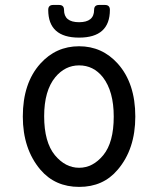

<svg xmlns="http://www.w3.org/2000/svg" viewBox="-20 -730 626 760"><path d="M388.7 -115.7Q430.2 -166 430.2 -268.6Q430.2 -368.7 387.2 -424.3Q350.1 -471.2 293 -471.2Q237.8 -471.2 198.7 -424.3Q154.8 -370.6 154.8 -270Q154.8 -167.5 197.3 -115.7Q238.8 -65.9 293.2 -65.9Q347.7 -65.9 388.7 -115.7ZM140.1 -58.1Q70.3 -140.6 70.3 -268.6Q70.3 -400.9 139.6 -478Q201.7 -546.9 293 -546.9Q384.3 -546.9 446.3 -478Q515.6 -400.4 515.6 -268.6Q515.6 -139.6 445.8 -58.1Q388.7 9.8 293.5 9.8Q198.2 9.8 140.1 -58.1ZM190.4 -710.4H213.9Q233.4 -710.4 233.4 -690.9Q233.4 -642.1 293 -642.1Q352.5 -642.1 352.5 -690.9Q352.5 -710.4 372.1 -710.4H395.5Q415 -710.4 415 -690.9Q415 -581.1 293 -581.1Q170.9 -581.1 170.9 -690.9Q170.9 -710.4 190.4 -710.4Z"/></svg>

Font: Simply Mono
Style: Book
Weight: 400
Designer: Wojciech Kalinowski "wmk69" (wmk69@o2.pl)
Foundry: Wojciech Kalinowski "wmk69" (wmk69@o2.pl)
Version: Version 1.0.0